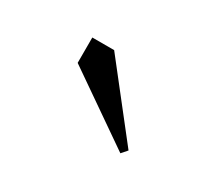

<svg xmlns="http://www.w3.org/2000/svg" viewBox="-42 -538 264 236"><g transform="rotate(30 90.0 -420.0)"><path d="M139 -367 38 -437V-473H69L146 -375Z"/></g></svg>

Font: Glametrix
Style: Light
Weight: 300
Designer: gluk
Foundry: gluk
Version: Version 0.40